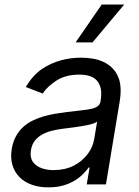

<svg xmlns="http://www.w3.org/2000/svg" viewBox="-20 -804 604 837"><path d="M31.2 -154.8Q36.6 -186.1 49.2 -209.2Q61.8 -232.2 79.7 -249.1Q97.7 -266 120 -277.2Q142.4 -288.4 167.1 -295.8Q191.8 -303.3 218 -307.7Q244.3 -312.1 269.9 -315.3Q307.9 -320.3 334.9 -323Q361.9 -325.6 379.8 -329.9Q397.7 -334.2 407.1 -342Q416.5 -349.8 419 -365.1V-367.9Q427.6 -420.1 405.2 -449.4Q382.8 -478.7 325.3 -478.7Q265.6 -478.7 225.5 -452.4Q185.4 -426.1 166.2 -396.3L92.3 -424.7Q107.2 -449.6 124.5 -469.1Q141.7 -488.6 161.9 -502.5Q182.2 -516.3 203.7 -525.9Q225.1 -535.5 246.8 -541.4Q268.5 -547.2 290.1 -549.9Q311.8 -552.6 332.4 -552.6Q358.7 -552.6 383.9 -548.5Q409.1 -544.4 431.1 -534.1Q453.1 -523.8 470.3 -506.6Q487.6 -489.3 497.5 -463.1Q512.1 -422.9 501.4 -359.4L441.8 0H358L370.7 -73.9H366.5Q360.4 -65 351.9 -55.6Q343.4 -46.2 332 -35.9Q308.9 -15.3 273.4 -1.2Q237.9 12.8 190.3 12.8Q151.6 12.8 119.5 1.6Q87.4 -9.6 65.7 -31.1Q44 -52.6 34.4 -83.8Q24.9 -115.1 31.2 -154.8ZM136 -84.9Q164.4 -62.5 214.5 -62.5Q263.5 -62.5 301.8 -82Q320.7 -91.6 335.8 -104.6Q350.9 -117.5 362.2 -132.5Q373.6 -147.4 380.7 -163.9Q387.8 -180.4 390.6 -197.4L403.4 -274.1Q399.1 -269.9 388.8 -266.2Q378.6 -262.4 364.9 -259.4Q351.2 -256.4 335.6 -253.9Q320 -251.4 304.9 -249.3Q289.8 -247.2 276.5 -245.6Q263.1 -244 254.3 -242.9Q229 -239.7 205.8 -233.8Q182.5 -228 163.7 -217.5Q144.9 -207 132.1 -190.9Q119.3 -174.7 115.1 -150.6Q107.6 -106.9 136 -84.9ZM309.7 -619.3 423.3 -784.1H521.3L383.5 -619.3Z"/></svg>

Font: Inter P
Style: Italic
Weight: 400
Italic angle: -9.40001°
Designer: Rasmus Andersson
Foundry: rsms
Version: Version 3.018;git-588b23468